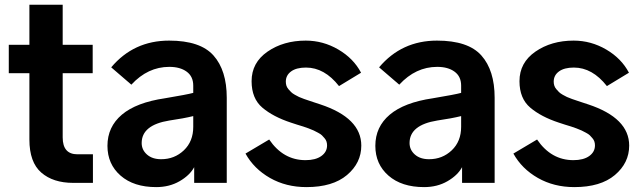

<svg xmlns="http://www.w3.org/2000/svg" viewBox="-20 -762 2669 800"><path d="M16.6 -457V-575.2H102.5V-742.2H241.2V-575.2H366.2V-457H241.2V-189.5Q241.2 -119.1 302.7 -119.1H367.2V0H285.2Q201.2 0 151.9 -43Q102.5 -85.9 102.5 -180.7V-457Z M570.3 -166Q570.3 -137.7 592.3 -118.2Q614.3 -98.6 651.4 -98.6Q707 -98.6 746.1 -135.7Q785.2 -172.9 785.2 -233.4V-278.3Q746.1 -268.6 685.5 -259.8Q570.3 -241.2 570.3 -166ZM427.7 -154.3Q427.7 -233.4 487.8 -284.2Q547.9 -335 667 -352.5Q760.7 -368.2 785.2 -375V-405.3Q785.2 -443.4 757.8 -463.4Q730.5 -483.4 685.5 -483.4Q595.7 -483.4 527.3 -409.2L443.4 -481.4Q537.1 -592.8 684.6 -592.8Q814.5 -592.8 869.6 -530.8Q924.8 -468.8 924.8 -354.5V0H789.1V-65.4Q770.5 -31.2 728 -6.8Q685.5 17.6 630.9 17.6Q537.1 17.6 482.4 -30.3Q427.7 -78.1 427.7 -154.3Z M1002.9 -122.1 1101.6 -180.7Q1160.2 -94.7 1252.9 -94.7Q1294.9 -94.7 1318.8 -111.8Q1342.8 -128.9 1342.8 -156.2Q1342.8 -165 1340.3 -172.4Q1337.9 -179.7 1332 -186.5Q1326.2 -193.4 1321.3 -198.2Q1316.4 -203.1 1305.2 -209Q1293.9 -214.8 1287.1 -218.3Q1280.3 -221.7 1265.6 -227.1Q1251 -232.4 1243.2 -234.9Q1235.4 -237.3 1217.8 -242.7Q1200.2 -248 1192.4 -251Q1118.2 -275.4 1073.2 -313.5Q1028.3 -351.6 1028.3 -423.8Q1028.3 -501 1094.7 -546.9Q1161.1 -592.8 1253.9 -592.8Q1326.2 -592.8 1389.6 -555.7Q1453.1 -518.6 1484.4 -459L1392.6 -403.3Q1332 -480.5 1254.9 -480.5Q1214.8 -480.5 1192.9 -464.4Q1170.9 -448.2 1170.9 -421.9Q1170.9 -413.1 1173.3 -405.3Q1175.8 -397.5 1181.6 -390.6Q1187.5 -383.8 1192.9 -378.4Q1198.2 -373 1208.5 -367.2Q1218.8 -361.3 1226.1 -357.9Q1233.4 -354.5 1247.1 -349.6Q1260.7 -344.7 1268.6 -342.3Q1276.4 -339.8 1292 -334.5Q1307.6 -329.1 1314.5 -327.1Q1485.4 -270.5 1485.4 -155.3Q1485.4 -83 1425.8 -32.7Q1366.2 17.6 1256.8 17.6Q1171.9 17.6 1105 -20.5Q1038.1 -58.6 1002.9 -122.1Z M1686.5 -166Q1686.5 -137.7 1708.5 -118.2Q1730.5 -98.6 1767.6 -98.6Q1823.2 -98.6 1862.3 -135.7Q1901.4 -172.9 1901.4 -233.4V-278.3Q1862.3 -268.6 1801.8 -259.8Q1686.5 -241.2 1686.5 -166ZM1543.9 -154.3Q1543.9 -233.4 1604 -284.2Q1664.1 -335 1783.2 -352.5Q1877 -368.2 1901.4 -375V-405.3Q1901.4 -443.4 1874 -463.4Q1846.7 -483.4 1801.8 -483.4Q1711.9 -483.4 1643.6 -409.2L1559.6 -481.4Q1653.3 -592.8 1800.8 -592.8Q1930.7 -592.8 1985.8 -530.8Q2041 -468.8 2041 -354.5V0H1905.3V-65.4Q1886.7 -31.2 1844.2 -6.8Q1801.8 17.6 1747.1 17.6Q1653.3 17.6 1598.6 -30.3Q1543.9 -78.1 1543.9 -154.3Z M2119.1 -122.1 2217.8 -180.7Q2276.4 -94.7 2369.1 -94.7Q2411.1 -94.7 2435.1 -111.8Q2459 -128.9 2459 -156.2Q2459 -165 2456.5 -172.4Q2454.1 -179.7 2448.2 -186.5Q2442.4 -193.4 2437.5 -198.2Q2432.6 -203.1 2421.4 -209Q2410.2 -214.8 2403.3 -218.3Q2396.5 -221.7 2381.8 -227.1Q2367.2 -232.4 2359.4 -234.9Q2351.6 -237.3 2334 -242.7Q2316.4 -248 2308.6 -251Q2234.4 -275.4 2189.5 -313.5Q2144.5 -351.6 2144.5 -423.8Q2144.5 -501 2210.9 -546.9Q2277.3 -592.8 2370.1 -592.8Q2442.4 -592.8 2505.9 -555.7Q2569.3 -518.6 2600.6 -459L2508.8 -403.3Q2448.2 -480.5 2371.1 -480.5Q2331.1 -480.5 2309.1 -464.4Q2287.1 -448.2 2287.1 -421.9Q2287.1 -413.1 2289.6 -405.3Q2292 -397.5 2297.9 -390.6Q2303.7 -383.8 2309.1 -378.4Q2314.5 -373 2324.7 -367.2Q2335 -361.3 2342.3 -357.9Q2349.6 -354.5 2363.3 -349.6Q2377 -344.7 2384.8 -342.3Q2392.6 -339.8 2408.2 -334.5Q2423.8 -329.1 2430.7 -327.1Q2601.6 -270.5 2601.6 -155.3Q2601.6 -83 2542 -32.7Q2482.4 17.6 2373 17.6Q2288.1 17.6 2221.2 -20.5Q2154.3 -58.6 2119.1 -122.1Z"/></svg>

Font: Gothic A1 ExtraBold
Style: Regular
Weight: 800
Designer: HanYang I&C Co.,Ltd.
Foundry: HanYang I&C Co.,Ltd.
Version: Version 2.50